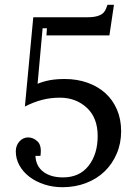

<svg xmlns="http://www.w3.org/2000/svg" viewBox="-20 -772 561 802"><path d="M174 -624 176 -654H158L137 -422Q161 -432 188 -437Q215 -442 251 -442Q302 -442 345.5 -426.5Q389 -411 420 -383Q451 -355 468.5 -314.5Q486 -274 486 -224Q486 -173 467.5 -130Q449 -87 417 -56Q385 -25 339.5 -7.5Q294 10 241 10Q201 10 165.5 -1.5Q130 -13 103.5 -33Q77 -53 61.5 -80.5Q46 -108 46 -140Q46 -164 61 -181Q76 -198 98 -198Q119 -198 137 -181Q155 -164 149 -121H128Q130 -78 161 -54.5Q192 -31 243 -31Q312 -31 350 -79.5Q388 -128 388 -204Q388 -280 342.5 -322Q297 -364 230 -364Q190 -364 154.5 -354.5Q119 -345 84 -327L119 -700H348Q378 -700 397 -708.5Q416 -717 423 -736L429 -752H456L437 -624Z"/></svg>

Font: Redaction
Style: Regular
Weight: 400
Designer: Jeremy Mickel / Forest Young
Foundry: MCKL
Version: Version 2.001; Redaction